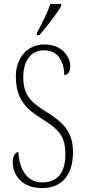

<svg xmlns="http://www.w3.org/2000/svg" viewBox="-20 -951 433 981"><path d="M169 -784V-771H181C221 -817 274 -886 293 -921V-931H237C223 -886 199 -841 169 -784ZM194 10C296 10 353 -55 353 -175C353 -286 292 -332 214 -381C134 -431 99 -468 99 -557C99 -637 134 -694 206 -694C273 -694 308 -641 308 -568C326 -568 339 -581 339 -613C339 -664 293 -724 208 -724C117 -724 61 -653 61 -561C61 -445 114 -394 188 -348C277 -292 314 -260 314 -162C314 -68 273 -19 196 -19C115 -19 78 -91 74 -174C54 -174 45 -146 45 -124C45 -60 89 10 194 10Z"/></svg>

Font: Noto Serif Lao ExtraCondensed ExtraLight
Style: Regular
Weight: 200
Width: 2
Designer: Monotype Design Team
Foundry: Monotype Imaging Inc.
Version: Version 2.003